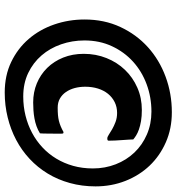

<svg xmlns="http://www.w3.org/2000/svg" viewBox="14 -756 772 841"><g transform="rotate(90 400.5 -335.0)"><path d="M402.3 -50.3Q445.8 -50.3 486.1 -60.3Q526.4 -70.3 561.3 -88.9Q596.2 -107.4 625 -134.3Q653.8 -161.1 674.3 -195.1Q694.8 -229 706.1 -269.3Q717.3 -309.6 717.3 -355.5Q717.3 -408.7 699 -455.6Q680.7 -502.4 647.7 -537.1Q614.7 -571.8 568.8 -591.8Q522.9 -611.8 468.3 -611.8Q405.3 -611.8 348.6 -590.8Q292 -569.8 249.5 -531.2Q207 -492.7 181.9 -438.7Q156.7 -384.8 156.7 -318.4Q156.7 -264.6 173.6 -216.1Q190.4 -167.5 222.2 -130.6Q253.9 -93.8 299.3 -72Q344.7 -50.3 402.3 -50.3ZM384.8 30.8Q310.1 30.8 251 2.4Q191.9 -25.9 150.4 -74Q108.9 -122.1 86.9 -185.5Q64.9 -249 64.9 -318.8Q64.9 -405.3 97.7 -475.6Q130.4 -545.9 186 -596.2Q241.7 -646.5 315.4 -673.8Q389.2 -701.2 471.2 -701.2Q543 -701.2 602.5 -675Q662.1 -648.9 705.1 -603.8Q748 -558.6 772 -497.6Q795.9 -436.5 795.9 -367.2Q795.9 -307.6 781.2 -254.6Q766.6 -201.7 739.7 -157.5Q712.9 -113.3 675.5 -78.4Q638.2 -43.5 592.3 -19.3Q546.4 4.9 493.9 17.8Q441.4 30.8 384.8 30.8ZM215.3 -315.4Q215.3 -368.7 233.9 -415Q252.4 -461.4 285.4 -495.8Q318.4 -530.3 363.3 -550Q408.2 -569.8 460.9 -569.8Q488.8 -569.8 510 -566.2Q531.2 -562.5 546.9 -556.9Q562.5 -551.3 573 -544.7Q583.5 -538.1 590.3 -532.2V-529.8Q590.3 -524.9 591.1 -512.5Q591.8 -500 593 -484.4Q594.2 -468.8 595 -452.6Q595.7 -436.5 595.7 -424.8Q595.7 -422.4 594.2 -420.4Q592.8 -418.5 585.4 -418.5Q579.6 -418.5 569.6 -425Q559.6 -431.6 545.7 -439.7Q531.7 -447.8 513.7 -454.6Q495.6 -461.4 474.1 -461.4Q448.2 -461.4 427 -450.9Q405.8 -440.4 390.6 -421.9Q375.5 -403.3 367.4 -377.7Q359.4 -352.1 359.4 -321.8Q359.4 -297.4 365.2 -275.6Q371.1 -253.9 382.6 -237.3Q394 -220.7 411.1 -210.9Q428.2 -201.2 451.2 -201.2Q469.2 -201.2 483.2 -202.4Q497.1 -203.6 509 -206.5Q521 -209.5 532.7 -214.4Q544.4 -219.2 557.6 -226.6Q561.5 -226.6 563.2 -225.6Q564.9 -224.6 564.9 -217.8Q564.9 -206.1 564.9 -189.9Q564.9 -173.8 564.7 -159.2Q564.5 -144.5 564.2 -134Q564 -123.5 563.5 -123.5Q548.8 -114.3 532.2 -108.4Q515.6 -102.5 498 -99.4Q480.5 -96.2 462.6 -95Q444.8 -93.8 428.2 -93.8Q383.3 -93.8 344.5 -109.9Q305.7 -126 276.9 -155.3Q248 -184.6 231.7 -225.3Q215.3 -266.1 215.3 -315.4Z"/></g></svg>

Font: Carter One
Style: Regular
Weight: 400
Designer: vernon adams
Foundry: vernon adams
Version: Version 1.000